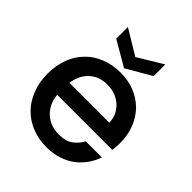

<svg xmlns="http://www.w3.org/2000/svg" viewBox="-211 -896 1038 1038"><g transform="rotate(45 308.5 -376.5)"><path d="M307.1 -463.9Q248.5 -463.9 207 -428.2Q164.6 -390.1 155.8 -325.2H460.9Q459.5 -357.4 448.2 -381.8Q435.1 -407.2 415 -425.8Q394 -443.8 367.2 -454.1Q339.8 -463.9 307.1 -463.9ZM37.1 -275.9Q37.1 -340.8 57.1 -394Q76.7 -445.8 113.8 -482.9Q149.4 -520 201.2 -540Q251.5 -560.1 312 -560.1Q372.1 -560.1 419.9 -541Q466.8 -522.5 504.9 -485.8Q541 -448.2 560.1 -399.9Q580.1 -349.6 580.1 -289.1Q580.1 -270 579.1 -261.2L576.2 -232.9H154.8Q157.7 -199.2 170.9 -171.9Q183.6 -146 205.1 -126Q224.6 -107.9 252.9 -97.2Q280.3 -86.9 312 -86.9Q365.7 -86.9 396 -109.9Q424.3 -131.3 441.9 -164.1H564.9Q553.2 -128.4 530.8 -97.2Q504.9 -61.5 478 -42Q448.2 -19 404.8 -4.9Q365.7 8.8 312 8.8Q253.4 8.8 203.1 -11.2Q153.8 -30.3 115.2 -68.8Q78.1 -106 58.1 -159.2Q37.1 -211.4 37.1 -275.9ZM166 -672.9V-762.2L309.1 -675.8L452.1 -762.2V-672.9L309.1 -589.8Z"/></g></svg>

Font: PoppinsZ Medium
Style: Regular
Weight: 500
Designer: Ninad Kale (Devanagari), Jonny Pinhorn (Latin)
Foundry: Indian Type Foundry
Version: Version 3.002;FEAKit 1.0